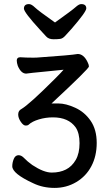

<svg xmlns="http://www.w3.org/2000/svg" viewBox="-20 -751 540 939"><path d="M142 145Q40 98 40 62Q40 44 47.5 26Q55 8 71 8Q85 8 99 23Q113 38 138 56Q194 93 233 93Q273 93 302.5 78Q332 63 350.5 31Q369 -1 369 -51Q369 -100 350 -128Q315 -177 239 -177Q203 -177 170 -167Q137 -157 121 -142Q117 -137 105 -137Q94 -137 81.5 -155.5Q69 -174 69 -191Q69 -210 85 -218Q124 -241 250 -367Q280 -397 291 -410L171 -398Q155 -397 140.5 -395Q126 -393 108 -391Q83 -391 67 -429Q62 -444 62 -455Q62 -471 79 -471Q106 -469 141 -469Q162 -469 168 -470Q328 -481 360 -487Q389 -487 408 -448Q415 -434 415 -426Q415 -415 232 -245H266Q302 -245 348 -224Q394 -203 423.5 -160Q453 -117 453 -52Q453 12 427 61.5Q401 111 353 139.5Q305 168 247 168Q189 168 142 145ZM242 -559Q218 -559 206 -572.5Q194 -586 176 -605Q97 -691 97 -709Q97 -731 122 -731Q134 -731 151 -714.5Q168 -698 249 -641Q333 -701 349.5 -716Q366 -731 377 -731Q402 -731 402 -710Q402 -693 329 -609Q310 -588 298.5 -575.5Q287 -563 275.5 -561Q264 -559 242 -559Z"/></svg>

Font: LXGW WenKai Mono Medium
Style: Regular
Weight: 500
Monospace: yes
Designer: LXGW / Fontworks Inc.
Foundry: LXGW / Fontworks Inc.
Version: Version 1.520; June 14, 2025